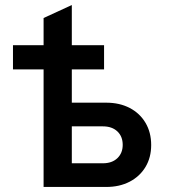

<svg xmlns="http://www.w3.org/2000/svg" viewBox="-20 -742 670 762"><path d="M153 0V-670.5L265 -722V-334.5H401.5Q454.5 -334.5 494.8 -313.5Q535 -292.5 557.5 -254.5Q580 -216.5 580 -166.5Q580 -117 557.5 -79.5Q535 -42 494.8 -21Q454.5 0 401.5 0ZM265 -94H388.5Q424.5 -94 445.8 -114.2Q467 -134.5 467 -167Q467 -200.5 445.8 -220.5Q424.5 -240.5 388.5 -240.5H265ZM31.5 -466.5V-562.5H393V-466.5Z"/></svg>

Font: Overpass SemiBold
Style: Regular
Weight: 600
Designer: Delve Withrington, Dave Bailey, Thomas Jockin
Foundry: Delve Fonts LLC
Version: Version 4.000